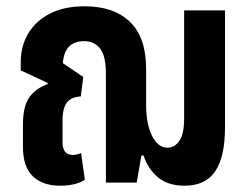

<svg xmlns="http://www.w3.org/2000/svg" viewBox="-20 -581 795 611"><path d="M171 10Q116 10 84.5 -20Q53 -50 53 -114V-184Q53 -243 73.5 -271.5Q94 -300 131 -313L132 -317L46 -357V-384Q46 -433 69 -473Q92 -513 137.5 -537Q183 -561 249 -561Q342 -561 393.5 -511.5Q445 -462 445 -362V-248Q445 -186 464 -148.5Q483 -111 513 -111Q536 -111 551 -133Q566 -155 566 -205V-548H696V-176Q696 -82 665 -36Q634 10 567 10Q515 10 483 -16.5Q451 -43 437 -86H430L415 0H317V-347Q317 -403 298.5 -426.5Q280 -450 248 -450Q185 -450 180 -380L245 -336L237 -274Q208 -273 193.5 -255.5Q179 -238 179 -195V-129Q179 -88 211 -88Q226 -88 238 -94L250 -9Q235 1 214.5 5.5Q194 10 171 10Z"/></svg>

Font: Noto Sans Thai ExtCond
Style: Bold
Weight: 700
Width: 2
Designer: Monotype Design Team
Foundry: Monotype Imaging Inc.
Version: Version 2.002; ttfautohint (v1.8.4.7-5d5b)